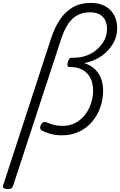

<svg xmlns="http://www.w3.org/2000/svg" viewBox="-94 -914 828 1324"><path d="M-43 390Q-57 390 -67 384Q-77 378 -72 363L259 -652Q282 -722 318 -777Q354 -832 407 -863Q460 -894 532 -894Q575 -894 608.5 -881.5Q642 -869 665.5 -846Q689 -823 701.5 -791Q714 -759 714 -718Q714 -691 707 -664.5Q700 -638 685.5 -613.5Q671 -589 651.5 -567.5Q632 -546 606.5 -528Q581 -510 550.5 -497.5Q520 -485 486 -479Q528 -466 557.5 -439.5Q587 -413 602 -375Q617 -337 617 -289Q617 -228 597 -172.5Q577 -117 540 -73.5Q503 -30 450 -5.5Q397 19 334 19Q286 19 253.5 9Q221 -1 198 -12Q186 -19 183.5 -29.5Q181 -40 189 -55Q196 -67 205 -71Q214 -75 224 -71Q254 -59 278.5 -52.5Q303 -46 338 -46Q385 -46 423.5 -65.5Q462 -85 489.5 -119Q517 -153 532.5 -197.5Q548 -242 548 -290Q548 -340 529.5 -376Q511 -412 476 -432Q441 -452 390 -452H384Q372 -452 371 -463.5Q370 -475 375 -490Q379 -502 384.5 -509Q390 -516 401 -516H415Q450 -516 480.5 -524Q511 -532 536.5 -546Q562 -560 582 -579.5Q602 -599 616 -620.5Q630 -642 637 -666Q644 -690 644 -714Q644 -749 631 -775Q618 -801 592 -815Q566 -829 526 -829Q470 -829 432 -804.5Q394 -780 369 -738Q344 -696 327 -643L-4 368Q-7 379 -15.5 384.5Q-24 390 -43 390Z"/></svg>

Font: Playwrite DK Loopet Light
Style: Regular
Weight: 300
Version: Version 1.003